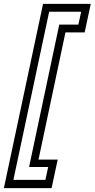

<svg xmlns="http://www.w3.org/2000/svg" viewBox="-70 -770 488 990"><path d="M-50 200 152 -750H398L366.5 -603H267.5L128.5 53H227.5L196 200ZM-1 157.5H164L178.5 91H80L235.5 -643H334L348.5 -709.5H183.5Z"/></svg>

Font: Tourney
Style: Italic
Weight: 400
Italic angle: -12°
Version: Version 1.015